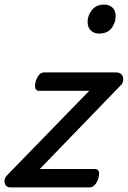

<svg xmlns="http://www.w3.org/2000/svg" viewBox="-35 -815 557 835"><path d="M11 0Q-10 0 -14.5 -19.5Q-19 -39 -2 -55L353 -420H134Q123 -420 119 -430Q115 -440 120 -460Q126 -480 135.5 -490Q145 -500 156 -500H470Q487 -500 494.5 -490Q502 -480 501 -467Q500 -454 491 -445L138 -80H379Q390 -80 394 -70.5Q398 -61 393 -40Q387 -21 377 -10.5Q367 0 356 0ZM395 -669Q375 -669 360.5 -682Q346 -695 346 -720Q346 -747 364.5 -771Q383 -795 419 -795Q439 -795 453.5 -782.5Q468 -770 468 -744Q468 -717 450.5 -693Q433 -669 395 -669Z"/></svg>

Font: Playwrite DK Uloopet
Style: Regular
Weight: 400
Designer: Veronika Burian, José Scaglione
Foundry: TypeTogether
Version: Version 1.002